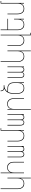

<svg xmlns="http://www.w3.org/2000/svg" viewBox="2505 -3280 990 6040"><g transform="rotate(-90 3000.0 -260.0)"><path d="M409 215V-107Q400 -82 385 -59.5Q370 -37 348 -21Q326 -5 300 1.5Q274 8 247 8Q221 8 195.5 2Q170 -4 149 -18.5Q128 -33 112.5 -54Q97 -75 88 -99Q79 -123 75.5 -148.5Q72 -174 72 -200V-735H91V-200Q91 -177 94 -153.5Q97 -130 105.5 -108Q114 -86 128 -67Q142 -48 161 -34.5Q180 -21 203.5 -15.5Q227 -10 250 -10Q273 -10 296.5 -15.5Q320 -21 339 -34.5Q358 -48 372 -67Q386 -86 394.5 -108Q403 -130 406 -153.5Q409 -177 409 -200V-520H428V215Z M572 0V-735H591V-413Q600 -438 615 -460.5Q630 -483 652 -499Q674 -515 700 -521.5Q726 -528 753 -528Q779 -528 804.5 -522Q830 -516 851 -501.5Q872 -487 887.5 -466Q903 -445 912 -421Q921 -397 924.5 -371.5Q928 -346 928 -320V0H909V-320Q909 -343 906 -366.5Q903 -390 894.5 -412Q886 -434 872 -453Q858 -472 839 -485.5Q820 -499 796.5 -504.5Q773 -510 750 -510Q727 -510 703.5 -504.5Q680 -499 661 -485.5Q642 -472 628 -453Q614 -434 605.5 -412Q597 -390 594 -366.5Q591 -343 591 -320V0Z M1163 8Q1142 8 1122.5 -1Q1103 -10 1091.5 -27.5Q1080 -45 1076 -65.5Q1072 -86 1072 -107V-520H1091V-107Q1091 -89 1094.5 -72Q1098 -55 1107.5 -40.5Q1117 -26 1133 -18Q1149 -10 1166 -10Q1183 -10 1199 -18Q1215 -26 1224.5 -40.5Q1234 -55 1237 -72Q1240 -89 1240 -107V-520H1260V-107Q1260 -89 1263 -72Q1266 -55 1275.5 -40.5Q1285 -26 1301 -18Q1317 -10 1334 -10Q1351 -10 1367 -18Q1383 -26 1392.5 -40.5Q1402 -55 1405.5 -72Q1409 -89 1409 -107V-520H1428V0H1409V-42Q1404 -30 1396 -20.5Q1388 -11 1377.5 -4.5Q1367 2 1355 5Q1343 8 1331 8Q1316 8 1302 4Q1288 0 1276.5 -9.5Q1265 -19 1257.5 -31.5Q1250 -44 1246 -58Q1242 -44 1235 -31.5Q1228 -19 1216.5 -9.5Q1205 0 1191 4Q1177 8 1163 8Z M1747 8Q1721 8 1695.5 2Q1670 -4 1649 -18.5Q1628 -33 1612.5 -54Q1597 -75 1588 -99Q1579 -123 1575.5 -148.5Q1572 -174 1572 -200V-520H1591V-200Q1591 -177 1594 -153.5Q1597 -130 1605.5 -108Q1614 -86 1628 -67Q1642 -48 1661 -34.5Q1680 -21 1703.5 -15.5Q1727 -10 1750 -10Q1773 -10 1796.5 -15.5Q1820 -21 1839 -34.5Q1858 -48 1872 -67Q1886 -86 1894.5 -108Q1903 -130 1906 -153.5Q1909 -177 1909 -200V-735H1988V-717H1928V0H1909V-107Q1900 -82 1885 -59.5Q1870 -37 1848 -21Q1826 -5 1800 1.5Q1774 8 1747 8Z M2163 8Q2142 8 2122.5 -1Q2103 -10 2091.5 -27.5Q2080 -45 2076 -65.5Q2072 -86 2072 -107V-520H2091V-107Q2091 -89 2094.5 -72Q2098 -55 2107.5 -40.5Q2117 -26 2133 -18Q2149 -10 2166 -10Q2183 -10 2199 -18Q2215 -26 2224.5 -40.5Q2234 -55 2237 -72Q2240 -89 2240 -107V-520H2260V-107Q2260 -89 2263 -72Q2266 -55 2275.5 -40.5Q2285 -26 2301 -18Q2317 -10 2334 -10Q2351 -10 2367 -18Q2383 -26 2392.5 -40.5Q2402 -55 2405.5 -72Q2409 -89 2409 -107V-520H2428V0H2409V-42Q2404 -30 2396 -20.5Q2388 -11 2377.5 -4.5Q2367 2 2355 5Q2343 8 2331 8Q2316 8 2302 4Q2288 0 2276.5 -9.5Q2265 -19 2257.5 -31.5Q2250 -44 2246 -58Q2242 -44 2235 -31.5Q2228 -19 2216.5 -9.5Q2205 0 2191 4Q2177 8 2163 8Z M2572 215V-520H2591V-413Q2600 -438 2615 -460.5Q2630 -483 2652 -499Q2674 -515 2700 -521.5Q2726 -528 2753 -528Q2779 -528 2804.5 -522Q2830 -516 2851 -501.5Q2872 -487 2887.5 -466Q2903 -445 2912 -421Q2921 -397 2924.5 -371.5Q2928 -346 2928 -320V0H2909V-320Q2909 -343 2906 -366.5Q2903 -390 2894.5 -412Q2886 -434 2872 -453Q2858 -472 2839 -485.5Q2820 -499 2796.5 -504.5Q2773 -510 2750 -510Q2727 -510 2703.5 -504.5Q2680 -499 2661 -485.5Q2642 -472 2628 -453Q2614 -434 2605.5 -412Q2597 -390 2594 -366.5Q2591 -343 2591 -320V215Z M3247 8Q3221 8 3195.5 2Q3170 -4 3149 -18.5Q3128 -33 3112.5 -54Q3097 -75 3088 -99Q3079 -123 3075.5 -148.5Q3072 -174 3072 -200V-337Q3072 -358 3073 -379Q3074 -400 3078 -421Q3082 -442 3089 -462.5Q3096 -483 3105 -502Q3124 -542 3157 -572.5Q3190 -603 3232 -619Q3212 -622 3195.5 -633Q3179 -644 3169 -660.5Q3159 -677 3155 -696.5Q3151 -716 3151 -735H3171Q3171 -717 3174.5 -699Q3178 -681 3188.5 -666.5Q3199 -652 3215.5 -644.5Q3232 -637 3250 -637H3339V-619Q3310 -619 3281 -614Q3252 -609 3225.5 -596Q3199 -583 3176.5 -563.5Q3154 -544 3138 -520H3250Q3275 -520 3300 -514.5Q3325 -509 3347 -496Q3369 -483 3385 -463Q3401 -443 3411 -419.5Q3421 -396 3424.5 -370.5Q3428 -345 3428 -320V0H3409V-107Q3400 -82 3385 -59.5Q3370 -37 3348 -21Q3326 -5 3300 1.5Q3274 8 3247 8ZM3250 -10Q3273 -10 3296.5 -15.5Q3320 -21 3339 -34.5Q3358 -48 3372 -67Q3386 -86 3394.5 -108Q3403 -130 3406 -153.5Q3409 -177 3409 -200V-320Q3409 -343 3405.5 -365.5Q3402 -388 3393.5 -409.5Q3385 -431 3371 -449.5Q3357 -468 3337.5 -480Q3318 -492 3295.5 -497Q3273 -502 3250 -502H3127Q3117 -483 3110 -463Q3103 -443 3098.5 -422Q3094 -401 3092.5 -379.5Q3091 -358 3091 -337V-200Q3091 -177 3094 -153.5Q3097 -130 3105.5 -108Q3114 -86 3128 -67Q3142 -48 3161 -34.5Q3180 -21 3203.5 -15.5Q3227 -10 3250 -10Z M3663 8Q3642 8 3622.5 -1Q3603 -10 3591.5 -27.5Q3580 -45 3576 -65.5Q3572 -86 3572 -107V-520H3591V-107Q3591 -89 3594.5 -72Q3598 -55 3607.5 -40.5Q3617 -26 3633 -18Q3649 -10 3666 -10Q3683 -10 3699 -18Q3715 -26 3724.5 -40.5Q3734 -55 3737 -72Q3740 -89 3740 -107V-520H3760V-107Q3760 -89 3763 -72Q3766 -55 3775.5 -40.5Q3785 -26 3801 -18Q3817 -10 3834 -10Q3851 -10 3867 -18Q3883 -26 3892.5 -40.5Q3902 -55 3905.5 -72Q3909 -89 3909 -107V-520H3928V0H3909V-42Q3904 -30 3896 -20.5Q3888 -11 3877.5 -4.5Q3867 2 3855 5Q3843 8 3831 8Q3816 8 3802 4Q3788 0 3776.5 -9.5Q3765 -19 3757.5 -31.5Q3750 -44 3746 -58Q3742 -44 3735 -31.5Q3728 -19 3716.5 -9.5Q3705 0 3691 4Q3677 8 3663 8Z M4409 215V-107Q4400 -82 4385 -59.5Q4370 -37 4348 -21Q4326 -5 4300 1.5Q4274 8 4247 8Q4221 8 4195.5 2Q4170 -4 4149 -18.5Q4128 -33 4112.5 -54Q4097 -75 4088 -99Q4079 -123 4075.5 -148.5Q4072 -174 4072 -200V-735H4091V-200Q4091 -177 4094 -153.5Q4097 -130 4105.5 -108Q4114 -86 4128 -67Q4142 -48 4161 -34.5Q4180 -21 4203.5 -15.5Q4227 -10 4250 -10Q4273 -10 4296.5 -15.5Q4320 -21 4339 -34.5Q4358 -48 4372 -67Q4386 -86 4394.5 -108Q4403 -130 4406 -153.5Q4409 -177 4409 -200V-520H4428V215Z M4909 215V-107Q4900 -82 4885 -59.5Q4870 -37 4848 -21Q4826 -5 4800 1.5Q4774 8 4747 8Q4721 8 4695.5 2Q4670 -4 4649 -18.5Q4628 -33 4612.5 -54Q4597 -75 4588 -99Q4579 -123 4575.5 -148.5Q4572 -174 4572 -200V-520H4591V-200Q4591 -177 4594 -153.5Q4597 -130 4605.5 -108Q4614 -86 4628 -67Q4642 -48 4661 -34.5Q4680 -21 4703.5 -15.5Q4727 -10 4750 -10Q4773 -10 4796.5 -15.5Q4820 -21 4839 -34.5Q4858 -48 4872 -67Q4886 -86 4894.5 -108Q4903 -130 4906 -153.5Q4909 -177 4909 -200V-735H4928V197H4988V215Z M5247 8Q5221 8 5195.5 2Q5170 -4 5149 -18.5Q5128 -33 5112.5 -54Q5097 -75 5088 -99Q5079 -123 5075.5 -148.5Q5072 -174 5072 -200V-735H5091V-520H5428V-502H5091V-200Q5091 -177 5094 -153.5Q5097 -130 5105.5 -108Q5114 -86 5128 -67Q5142 -48 5161 -34.5Q5180 -21 5203.5 -15.5Q5227 -10 5250 -10Q5273 -10 5296.5 -15.5Q5320 -21 5339 -34.5Q5358 -48 5372 -67Q5386 -86 5394.5 -108Q5403 -130 5406 -153.5Q5409 -177 5409 -200V-312H5428V0H5409V-107Q5400 -82 5385 -59.5Q5370 -37 5348 -21Q5326 -5 5300 1.5Q5274 8 5247 8Z M5747 8Q5721 8 5695.5 2Q5670 -4 5649 -18.5Q5628 -33 5612.5 -54Q5597 -75 5588 -99Q5579 -123 5575.5 -148.5Q5572 -174 5572 -200V-520H5591V-200Q5591 -177 5594 -153.5Q5597 -130 5605.5 -108Q5614 -86 5628 -67Q5642 -48 5661 -34.5Q5680 -21 5703.5 -15.5Q5727 -10 5750 -10Q5773 -10 5796.5 -15.5Q5820 -21 5839 -34.5Q5858 -48 5872 -67Q5886 -86 5894.5 -108Q5903 -130 5906 -153.5Q5909 -177 5909 -200V-735H5988V-717H5928V0H5909V-107Q5900 -82 5885 -59.5Q5870 -37 5848 -21Q5826 -5 5800 1.5Q5774 8 5747 8Z"/></g></svg>

Font: Iosevka Term Curly Thin
Style: Regular
Weight: 100
Designer: Belleve Invis
Foundry: Belleve Invis
Version: Version 32.3.0